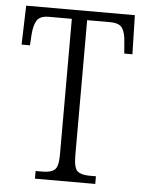

<svg xmlns="http://www.w3.org/2000/svg" viewBox="-52 -756 608 799"><g transform="rotate(5 252.0 -357.0)"><path d="M124 0V-32H153Q187 -32 203 -45Q219 -58 219 -108V-676H124Q86 -676 73.5 -656Q61 -636 58 -599L55 -551H20L25 -714H479L483 -551H449L445 -599Q443 -636 430.5 -656Q418 -676 379 -676H283V-111Q283 -59 298.5 -45.5Q314 -32 348 -32H376V0Z"/></g></svg>

Font: Noto Serif Bengali Condensed Light
Style: Regular
Weight: 300
Width: 3
Designer: Juan Bruce, Universal Thirst, Indian Type Foundry and the Monotype Design Team.
Foundry: Monotype Imaging Inc.
Version: Version 2.003; ttfautohint (v1.8.4.7-5d5b)